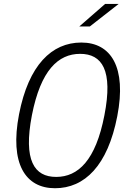

<svg xmlns="http://www.w3.org/2000/svg" viewBox="-20 -962 660 993"><path d="M586.5 -361C636 -615.5 553.5 -742 400.5 -742C247.5 -742 128 -625.5 78.5 -371C29 -115 111.5 11.5 264.5 11.5C417.5 11.5 537 -105 586.5 -361ZM520 -366C475 -132.5 384 -47 270.5 -47C157 -47 100 -132.5 145 -366C190.5 -598.5 281 -683.5 394.5 -683.5C508 -683.5 565.5 -598.5 520 -366ZM390 -825 523.5 -941.5H593.5L444.5 -825Z"/></svg>

Font: Monaspace Neon ExtraLight
Style: Italic
Weight: 200
Italic angle: -11°
Designer: Riley Cran & the Lettermatic Team
Foundry: Lettermatic
Version: Version 1.200 (Monaspace Neon)